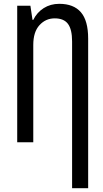

<svg xmlns="http://www.w3.org/2000/svg" viewBox="-20 -744 540 1004"><path d="M357 -527Q357 -590 335.5 -619Q314 -648 266 -648Q219 -648 186.5 -612.5Q154 -577 154 -509V0H70V-714H139L150 -640H154Q173 -679 208.5 -701.5Q244 -724 290 -724Q365 -724 403 -680Q441 -636 441 -542V240H357Z"/></svg>

Font: Noto Sans Mono UI Cond
Style: Regular
Weight: 400
Width: 3
Monospace: yes
Designer: Monotype Design team
Foundry: Monotype Imaging Inc.
Version: Version 1.000